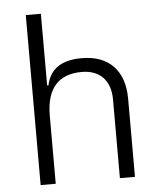

<svg xmlns="http://www.w3.org/2000/svg" viewBox="-52 -778 691 824"><g transform="rotate(-5 293.0 -366.0)"><path d="M431.2 0H496.1V-336.9C496.1 -458 429.2 -527.3 313 -527.3C225.1 -527.3 175.3 -493.2 160.6 -423.8H154.8V-732.4H89.8V0H154.8V-292.5C154.8 -410.2 206.5 -468.3 307.6 -468.3C385.3 -468.3 431.2 -421.4 431.2 -338.4Z"/></g></svg>

Font: Cascadia Mono Light
Style: Regular
Weight: 300
Monospace: yes
Designer: Aaron Bell
Foundry: Saja Typeworks
Version: Version 2404.023